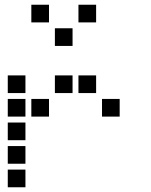

<svg xmlns="http://www.w3.org/2000/svg" viewBox="-20 -808 640 815"><path d="M114 -788Q113 -788 113 -788Q113 -788 113 -787V-714Q113 -713 113 -713Q113 -713 114 -713H187Q188 -713 188 -713Q188 -713 188 -714V-787Q188 -788 188 -788Q188 -788 187 -788ZM314 -788Q313 -788 313 -788Q313 -788 313 -787V-714Q313 -713 313 -713Q313 -713 314 -713H387Q388 -713 388 -713Q388 -713 388 -714V-787Q388 -788 388 -788Q388 -788 387 -788ZM214 -688Q213 -688 213 -688Q213 -688 213 -687V-614Q213 -613 213 -613Q213 -613 214 -613H287Q288 -613 288 -613Q288 -613 288 -614V-687Q288 -688 288 -688Q288 -688 287 -688ZM14 -488Q13 -488 13 -488Q13 -488 13 -487V-414Q13 -413 13 -413Q13 -413 14 -413H87Q88 -413 88 -413Q88 -413 88 -414V-487Q88 -488 88 -488Q88 -488 87 -488ZM214 -488Q213 -488 213 -488Q213 -488 213 -487V-414Q213 -413 213 -413Q213 -413 214 -413H287Q288 -413 288 -413Q288 -413 288 -414V-487Q288 -488 288 -488Q288 -488 287 -488ZM314 -488Q313 -488 313 -488Q313 -488 313 -487V-414Q313 -413 313 -413Q313 -413 314 -413H387Q388 -413 388 -413Q388 -413 388 -414V-487Q388 -488 388 -488Q388 -488 387 -488ZM14 -388Q13 -388 13 -388Q13 -388 13 -387V-314Q13 -313 13 -313Q13 -313 14 -313H87Q88 -313 88 -313Q88 -313 88 -314V-387Q88 -388 88 -388Q88 -388 87 -388ZM114 -388Q113 -388 113 -388Q113 -388 113 -387V-314Q113 -313 113 -313Q113 -313 114 -313H187Q188 -313 188 -313Q188 -313 188 -314V-387Q188 -388 188 -388Q188 -388 187 -388ZM414 -388Q413 -388 413 -388Q413 -388 413 -387V-314Q413 -313 413 -313Q413 -313 414 -313H487Q488 -313 488 -313Q488 -313 488 -314V-387Q488 -388 488 -388Q488 -388 487 -388ZM14 -288Q13 -288 13 -288Q13 -288 13 -287V-214Q13 -213 13 -213Q13 -213 14 -213H87Q88 -213 88 -213Q88 -213 88 -214V-287Q88 -288 88 -288Q88 -288 87 -288ZM14 -188Q13 -188 13 -188Q13 -188 13 -187V-114Q13 -113 13 -113Q13 -113 14 -113H87Q88 -113 88 -113Q88 -113 88 -114V-187Q88 -188 88 -188Q88 -188 87 -188ZM14 -88Q13 -88 13 -88Q13 -88 13 -87V-14Q13 -13 13 -13Q13 -13 14 -13H87Q88 -13 88 -13Q88 -13 88 -14V-87Q88 -88 88 -88Q88 -88 87 -88Z"/></svg>

Font: Doto
Style: Bold
Weight: 700
Monospace: yes
Version: Version 1.000